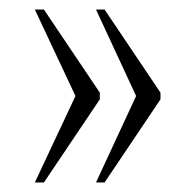

<svg xmlns="http://www.w3.org/2000/svg" viewBox="-20 -471 411 402"><path d="M181 -89 265 -270 181 -451H199L316 -277V-263L199 -89ZM53 -89 138 -270 53 -451H72L189 -277V-263L72 -89Z"/></svg>

Font: Noto Serif Bengali ExtraCondensed ExtraLight
Style: Regular
Weight: 200
Width: 2
Designer: Juan Bruce, Universal Thirst, Indian Type Foundry and the Monotype Design Team.
Foundry: Monotype Imaging Inc.
Version: Version 2.003; ttfautohint (v1.8.4.7-5d5b)